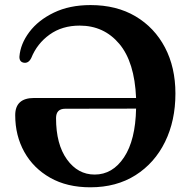

<svg xmlns="http://www.w3.org/2000/svg" viewBox="-20 -738 767 776"><path d="M41.5 -272.5Q41.5 -342 118 -342H530Q524 -487.5 462 -561Q400 -634.5 302 -634.5Q231 -634.5 180.5 -598.2Q130 -562 106.5 -504Q95.5 -481.5 76.5 -484.5Q58 -487.5 58.5 -509Q62.5 -560.5 98.5 -608.5Q134.5 -656.5 197.8 -687Q261 -717.5 346 -717.5Q451 -717.5 527.8 -672Q604.5 -626.5 646.8 -546Q689 -465.5 689 -360Q689 -250 647 -164.5Q605 -79 527.8 -30Q450.5 19 345 19Q251 19 183 -19.5Q115 -58 78.2 -124Q41.5 -190 41.5 -272.5ZM206.5 -260.5Q206.5 -155 250.5 -93.8Q294.5 -32.5 362.5 -32.5Q435 -32.5 481.2 -102Q527.5 -171.5 530 -299L243.5 -298.5Q206.5 -298.5 206.5 -260.5Z"/></svg>

Font: Fraunces 9pt S000 SemiBold
Style: Regular
Weight: 600
Version: Version 1.000; ttfautohint (v1.8.3)